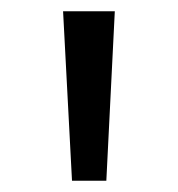

<svg xmlns="http://www.w3.org/2000/svg" viewBox="-20 -770 315 340"><path d="M91.7 -750 107.5 -450H168.3L183.3 -750Z"/></svg>

Font: Boon Medium
Style: Regular
Weight: 500
Designer: Sungsit Sawaiwan
Foundry: FontUni
Version: Version 2.0